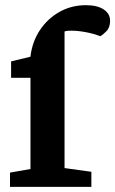

<svg xmlns="http://www.w3.org/2000/svg" viewBox="-20 -724 447 744"><path d="M18.7 0V-55.1L98.1 -69.1V-422.5H23V-486.1L97.9 -504.2Q104.8 -562.4 134.6 -607.2Q164.3 -651.9 210.5 -677.9Q256.7 -703.9 312.7 -703.9Q357 -703.9 381.8 -687.4Q406.6 -671 406.6 -643.4Q406.6 -617.2 391.8 -602.4Q377 -587.7 368.2 -583.7Q346.2 -592.8 314.3 -599Q282.5 -605.1 256.9 -605.1Q250.2 -605.1 243.1 -604.7Q236 -604.3 230.1 -602V-72.7L334.1 -58.3V0Z"/></svg>

Font: Faustina Light
Style: Regular
Weight: 300
Designer: Alfonso Garcia
Foundry: http://www.omnibus-type.com
Version: Version 1.200